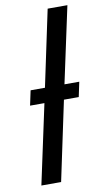

<svg xmlns="http://www.w3.org/2000/svg" viewBox="-87 -801 451 843"><g transform="rotate(-10 138.5 -380.0)"><path d="M27 0 103 -354H39L53 -420H117L189 -760H277L204 -420H270L256 -354H190L115 0Z"/></g></svg>

Font: Noto Sans IKEA
Style: Italic
Weight: 400
Italic angle: -12°
Designer: Monotype Design Team
Foundry: Monotype Imaging Inc.
Version: Version 2.001